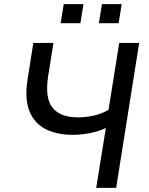

<svg xmlns="http://www.w3.org/2000/svg" viewBox="-20 -914 724 934"><path d="M448 0 495 -292Q475 -281 447.5 -273.5Q420 -266 391 -262Q362 -258 337 -258Q254 -258 199 -287.5Q144 -317 121.5 -378Q99 -439 115 -533L142 -705H240L214 -542Q198 -437 235.5 -390Q273 -343 360 -343Q396 -343 435.5 -351.5Q475 -360 508 -380L560 -705H657L545 0ZM461 -801 476 -894H572L557 -801ZM275 -801 290 -894H386L371 -801Z"/></svg>

Font: Nunito Sans 7pt SemiCondensed Medium
Style: Italic
Weight: 500
Width: 4
Italic angle: -9°
Designer: Vernon Adams
Foundry: Vernon Adams
Version: Version 3.101;gftools[0.9.27]